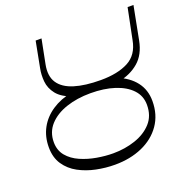

<svg xmlns="http://www.w3.org/2000/svg" viewBox="-131 -853 962 985"><g transform="rotate(-20 350.5 -361.0)"><path d="M333 8Q282 8 231 -2.5Q180 -13 137.5 -36Q95 -59 69 -97.5Q43 -136 43 -192Q43 -250 68 -296Q93 -342 139.5 -373Q186 -404 248 -416L250 -395Q191 -415 165.5 -447.5Q140 -480 136.5 -517.5Q133 -555 140 -589L167 -730H199L173 -598Q161 -537 186 -499Q211 -461 269 -443Q327 -425 413 -425Q505 -425 563 -455.5Q621 -486 635 -562L669 -730H701L666 -549Q652 -476 607 -437.5Q562 -399 498 -387L493 -408Q556 -383 590 -339Q624 -295 624 -234Q624 -159 586 -104.5Q548 -50 482 -21Q416 8 333 8ZM344 -50Q408 -50 464.5 -69Q521 -88 556 -126.5Q591 -165 591 -225Q591 -274 558.5 -308.5Q526 -343 469 -361.5Q412 -380 338 -380Q265 -380 205.5 -360Q146 -340 111 -301.5Q76 -263 76 -208Q76 -163 101.5 -132.5Q127 -102 168 -84Q209 -66 255.5 -58Q302 -50 344 -50Z"/></g></svg>

Font: Savate ExtraLight
Style: Italic
Weight: 200
Italic angle: -11°
Designer: Max Esnée
Foundry: Plomb Type
Version: Version 2.000